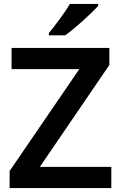

<svg xmlns="http://www.w3.org/2000/svg" viewBox="-20 -958 616 978"><path d="M480 -928V-938H336C310 -893 260 -827 229 -790V-778H312C362 -813 447 -891 480 -928ZM547 0V-108H183L537 -627V-714H39V-606H384L29 -87V0Z"/></svg>

Font: Noto Sans Sinhala SemiBold
Style: Regular
Weight: 600
Designer: Jelle Bosma - Monotype Design Team
Foundry: Monotype Imaging Inc.
Version: Version 2.006